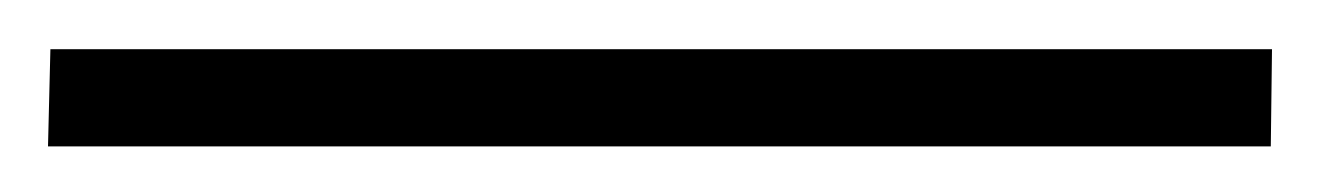

<svg xmlns="http://www.w3.org/2000/svg" viewBox="-25 24 550 80"><path d="M505 44.5 504.5 85H-5L-4 44.5Z"/></svg>

Font: Merriweather 24pt Medium
Style: Regular
Weight: 500
Designer: Eben Sorkin
Foundry: Eben Sorkin
Version: Version 2.100